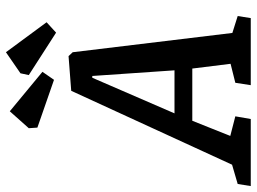

<svg xmlns="http://www.w3.org/2000/svg" viewBox="-172 -736 865 647"><g transform="rotate(-90 260.5 -412.5)"><path d="M530 -44 523 0H297L305 -52L369 -68L353 -197H177L126 -69L192 -52L183 0H-43L-36 -44L29 -63L278 -605L395 -614L408 -600L473 -62ZM202 -257H347L328 -534H322ZM331 -748 337 -776 408 -825 509 -688 474 -656ZM154 -719 152 -748 209 -812 342 -702 315 -663Z"/></g></svg>

Font: Grenze Medium
Style: Italic
Weight: 500
Italic angle: -10°
Designer: Renata Polastri
Foundry: Omnibus-Type
Version: Version 1.002; ttfautohint (v1.8)